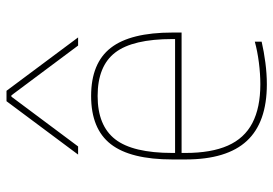

<svg xmlns="http://www.w3.org/2000/svg" viewBox="-145 -685 840 590"><g transform="rotate(-90 275.0 -390.0)"><path d="M311 10Q194 10 137 -51.5Q80 -113 80 -240V-280Q80 -409 127 -469.5Q174 -530 275 -530Q376 -530 423 -469.5Q470 -409 470 -280V-252H90V-272H460L450 -262V-280Q450 -402 408.5 -456Q367 -510 275 -510Q184 -510 142 -456Q100 -402 100 -280V-240Q100 -161 122.5 -110Q145 -59 192 -34.5Q239 -10 311 -10Q343 -10 378 -14.5Q413 -19 442 -27V-6Q412 1 377.5 5.5Q343 10 311 10ZM95 -570 259 -790H291L455 -570H430L277 -775H273L120 -570Z"/></g></svg>

Font: M PLUS Code Latin SemiExpanded Thin
Style: Regular
Weight: 250
Width: 6
Designer: Coji Morishita
Foundry: UNDERFOREST DESIGN
Version: Version 1.002; ttfautohint (v1.8.3)